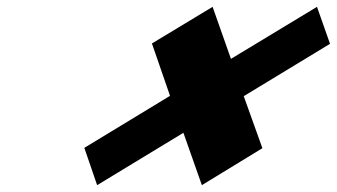

<svg xmlns="http://www.w3.org/2000/svg" viewBox="-20 -695 984 561"><path d="M746.7 -262 692.2 -414 944.3 -567 906.2 -675 654.8 -523 601.2 -675 423.9 -568 476.8 -415 226.4 -263 263.8 -154 515.9 -307 569.8 -154Z"/></svg>

Font: Hussar
Style: BdWodka
Weight: 700
Foundry: Cannot Into Space Fonts
Version: Version 2.00